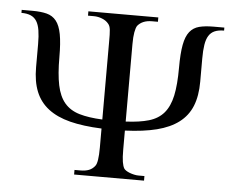

<svg xmlns="http://www.w3.org/2000/svg" viewBox="-49 -719 940 776"><g transform="rotate(5 421.0 -331.0)"><path d="M278.8 0V-18.6H302.7Q323.2 -18.6 337.4 -24.2Q351.6 -29.8 361.3 -42.5Q373 -56.2 373 -117.7V-194.8Q298.3 -197.8 244.6 -211.4Q190.9 -225.1 156 -252Q121.1 -278.8 104.5 -319.8Q87.9 -360.8 87.9 -418.5V-512.7Q87.9 -545.4 84.2 -568.1Q80.6 -590.8 71.8 -605Q63 -619.1 47.9 -625.7Q32.7 -632.3 9.8 -632.3V-644.5H53.7Q87.9 -644.5 111.6 -638.4Q135.3 -632.3 150.1 -613.8Q165 -595.2 171.6 -560.1Q178.2 -524.9 178.2 -467.3Q178.2 -398.4 187.5 -353.8Q196.8 -309.1 219.2 -282.7Q241.7 -256.3 279.3 -245.1Q316.9 -233.9 373 -231.4V-545.4Q373 -562.5 372.8 -574.5Q372.6 -586.4 371.6 -595Q370.6 -603.5 368.4 -609.4Q366.2 -615.2 362.3 -619.6Q353 -631.3 336.4 -637.9Q319.8 -644.5 302.7 -644.5H278.8V-662.1H562.5V-644.5H538.6Q499.5 -644.5 480 -620.6Q474.6 -612.3 471.2 -593.8Q467.8 -575.2 467.8 -545.4V-231.4Q523.9 -233.9 561.8 -245.1Q599.6 -256.3 622.1 -282.7Q644.5 -309.1 654.1 -353.5Q663.6 -397.9 663.6 -467.3Q663.6 -524.9 670.2 -560.1Q676.8 -595.2 691.7 -613.8Q706.5 -632.3 730.2 -638.4Q753.9 -644.5 788.1 -644.5H832V-632.3Q809.1 -632.3 793.9 -625.7Q778.8 -619.1 770 -605Q761.2 -590.8 757.6 -568.1Q753.9 -545.4 753.9 -512.7V-418.5Q753.9 -360.4 737.3 -319.3Q720.7 -278.3 685.5 -251.7Q650.4 -225.1 596.4 -211.4Q542.5 -197.8 467.8 -194.8V-117.7Q467.8 -85.4 470.7 -67.9Q473.6 -50.3 479 -41.5Q481.4 -37.6 487.8 -33.4Q494.1 -29.3 502.4 -26.1Q510.7 -22.9 520.3 -20.8Q529.8 -18.6 538.6 -18.6H562.5V0Z"/></g></svg>

Font: Charis SIL
Style: Italic
Weight: 400
Italic angle: -11°
Foundry: SIL International
Version: Version 4.112